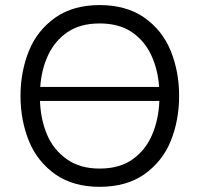

<svg xmlns="http://www.w3.org/2000/svg" viewBox="-20 -720 780 750"><path d="M60.1 0ZM60.1 0ZM369.1 9.8Q267.6 9.8 198.2 -37.6Q125.5 -88.4 92.8 -169.7Q60.1 -251 60.1 -345.2Q60.1 -439.5 92.8 -520.8Q125.5 -602.1 198.2 -652.8Q267.6 -700.2 369.1 -700.2Q471.7 -700.2 541.5 -652.8Q614.3 -602.1 647 -521Q679.7 -439.9 679.7 -345.2Q679.7 -250.5 647 -169.4Q614.3 -88.4 541.5 -37.6Q471.7 9.8 369.1 9.8ZM601.6 -380.4Q596.7 -449.7 570.3 -505.6Q543.9 -561.5 494.4 -595Q444.8 -628.4 369.1 -628.4Q294.4 -628.4 244.9 -595.2Q195.3 -562 168.7 -506.1Q142.1 -450.2 137.2 -380.4ZM369.1 -61.5Q446.8 -61.5 497.3 -97.2Q547.9 -132.8 573.7 -192.4Q599.6 -252 602.5 -325.7H136.2Q138.7 -253.9 163.8 -194.1Q189 -134.3 242.2 -97.2Q293.5 -61.5 369.1 -61.5Z"/></svg>

Font: Acari Sans
Style: Regular
Weight: 400
Designer: Alfredo Marco Pradil and Stefan Peev
Foundry: Hanken Design Co.
Version: Version 1.045;February 4, 2021;FontCreator 13.0.0.2655 64-bi